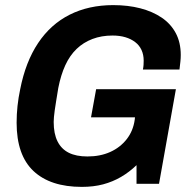

<svg xmlns="http://www.w3.org/2000/svg" viewBox="-20 -719 751 751"><path d="M300 12Q177 12 111 -50Q45 -112 45 -239Q45 -272 48.5 -304.5Q52 -337 59 -370Q80 -477 129 -550.5Q178 -624 252.5 -661.5Q327 -699 423 -699Q481 -699 529 -686.5Q577 -674 612.5 -650Q648 -626 667.5 -589.5Q687 -553 687 -504Q687 -491 685.5 -477Q684 -463 682 -447H539Q541 -457 541.5 -465.5Q542 -474 542 -482Q542 -505 533.5 -523.5Q525 -542 508.5 -554.5Q492 -567 470 -573.5Q448 -580 420 -580Q377 -580 341.5 -566.5Q306 -553 279.5 -527.5Q253 -502 235.5 -464Q218 -426 208 -375Q203 -344 199.5 -323Q196 -302 194 -287Q192 -272 191 -261.5Q190 -251 190 -242Q190 -196 205 -166Q220 -136 249 -121.5Q278 -107 322 -107Q372 -107 411 -124.5Q450 -142 475.5 -174.5Q501 -207 507 -251L508 -260H336L356 -370H668L602 0H514V-73Q486 -46 453.5 -27Q421 -8 383.5 2Q346 12 300 12Z"/></svg>

Font: Archivo SemiCondensed
Style: Bold Italic
Weight: 700
Width: 4
Italic angle: -10°
Designer: Hector Gatti
Foundry: Omnibus-Type
Version: Version 2.001